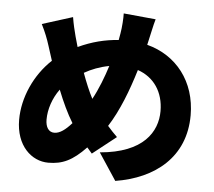

<svg xmlns="http://www.w3.org/2000/svg" viewBox="-58 -870 1116 999"><g transform="rotate(5 500.0 -370.0)"><path d="M497 -527C478 -467 454 -404 424 -349C405 -385 386 -431 368 -480C405 -501 448 -518 497 -527ZM287 -764 128 -714C149 -672 161 -641 173 -603L197 -528C108 -445 54 -323 54 -208C54 -72 137 2 224 2C298 2 350 -22 420 -95L446 -65L569 -162C552 -178 535 -197 518 -216C573 -302 614 -410 647 -519C732 -490 783 -416 783 -316C783 -208 713 -94 487 -75L580 66C785 33 941 -89 941 -308C941 -485 838 -614 684 -654L689 -676C696 -704 707 -761 716 -790L548 -806C549 -782 546 -734 540 -700L534 -666C463 -661 395 -644 324 -611L309 -664C301 -694 293 -727 287 -764ZM332 -214C300 -178 271 -156 242 -156C212 -156 196 -182 196 -221C196 -274 215 -333 251 -382C276 -319 303 -261 332 -214Z"/></g></svg>

Font: Noto Sans CJK TC Black
Style: Regular
Weight: 900
Designer: Ryoko NISHIZUKA 西塚涼子 (kana, bopomofo & ideographs); Paul D. Hunt (Latin, Greek & Cyrillic); Sandoll Communications 산돌커뮤니
Foundry: Adobe
Version: Version 2.004;hotconv 1.0.118;makeotfexe 2.5.65603